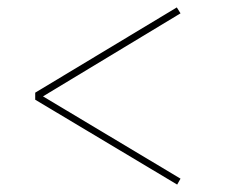

<svg xmlns="http://www.w3.org/2000/svg" viewBox="-20 -544 622 518"><path d="M458 -46 75 -275V-294L457 -524L467 -508L96 -284L467 -62Z"/></svg>

Font: Literata 72pt Light
Style: Regular
Weight: 300
Designer: Latin by Veronika Burian and Jose Scaglione. Greek by Irene Vlachou. Cyrillic by Vera Evstafieva.
Foundry: TypeTogether
Version: Version 3.002